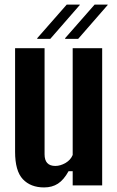

<svg xmlns="http://www.w3.org/2000/svg" viewBox="-20 -811 511 840"><path d="M173 9Q114 9 80 -27Q46 -63 46 -147V-600H175V-136Q175 -85 222 -85Q244 -85 266.5 -98Q289 -111 298 -133V-600H427V0H298V-62H280Q259 -24 233.5 -7.5Q208 9 173 9ZM322 -641H265V-644L394 -791H451V-789ZM143 -641V-644L272 -791H329V-789L200 -641Z"/></svg>

Font: Big Shoulders Display ExtraBold
Style: Regular
Weight: 800
Designer: Patric King
Foundry: XO Type Co
Version: Version 1.000; ttfautohint (v1.8.2)